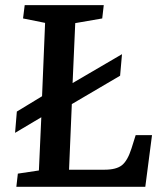

<svg xmlns="http://www.w3.org/2000/svg" viewBox="-20 -720 632 740"><path d="M502.9 -199.2H565.9L540 0H43L48.8 -50.8L129.9 -63L139.2 -268.1L38.1 -208L44.9 -290L142.1 -349.1L153.8 -631.8L68.8 -648.9L75.2 -700.2H379.9L374 -648.9L270 -630.9L259.8 -399.9L450.2 -511.2L442.9 -428.2L256.8 -318.8L246.1 -65.9H382.8Q428.2 -65.9 450 -83.3Q471.7 -100.6 486.8 -147.9Z"/></svg>

Font: Literata Book SemiBold
Style: Italic
Weight: 600
Italic angle: -3°
Designer: Latin by Veronika Burian and Jose Scaglione. Greek by Irene Vlachou. Cyrillic by Vera Evstafieva
Foundry: TypeTogether
Version: Version 1.003;PS 001.003;hotconv 1.0.88;makeotf.lib2.5.64775